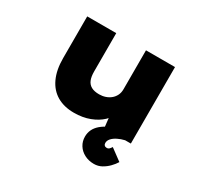

<svg xmlns="http://www.w3.org/2000/svg" viewBox="-155 -740 1221 1163"><g transform="rotate(30 455.5 -158.0)"><path d="M364 11Q295 11 245.5 -18Q196 -47 169.5 -104Q143 -161 143 -243V-535H346V-267Q346 -231 355.5 -208Q365 -185 386 -173.5Q407 -162 441 -162Q464 -162 484.5 -169Q505 -176 520.5 -189Q536 -202 545 -220.5Q554 -239 554 -262V-535H757V0H571L559 -108L597 -120Q585 -86 553.5 -56Q522 -26 473.5 -7.5Q425 11 364 11ZM624 219Q587 219 557.5 203.5Q528 188 511.5 161.5Q495 135 495 102Q495 76 505.5 53.5Q516 31 538 12Q560 -7 593.5 -22.5Q627 -38 673 -50L717 0Q691 6 669 17Q647 28 634 42.5Q621 57 621 74Q621 84 627 90Q633 96 644 96Q653 96 659 90.5Q665 85 673 73L753 132Q741 152 721.5 172Q702 192 677.5 205.5Q653 219 624 219Z"/></g></svg>

Font: Lexend Mega Black
Style: Regular
Weight: 900
Version: Version 1.007